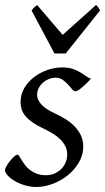

<svg xmlns="http://www.w3.org/2000/svg" viewBox="-22 -726 419 766"><path d="M340.8 -412.1Q331.1 -400.9 321.5 -391.8Q312 -382.8 303.7 -376Q295.4 -369.1 288.8 -365.5Q282.2 -361.8 278.8 -361.8Q272.5 -361.8 265.4 -370.4Q258.3 -378.9 249.3 -388.9Q240.2 -398.9 228.3 -407.5Q216.3 -416 200.2 -416Q186.5 -416 173.3 -410.9Q160.2 -405.8 149.7 -396.7Q139.2 -387.7 132.6 -374.8Q126 -361.8 126 -346.2Q126 -329.1 142.3 -310.1Q158.7 -291 198.2 -272.9Q218.3 -263.7 238.3 -251.5Q258.3 -239.3 274.2 -223.4Q290 -207.5 300 -187.3Q310.1 -167 310.1 -141.1Q310.1 -107.4 292.7 -77.9Q275.4 -48.3 248.3 -26.6Q221.2 -4.9 188 7.6Q154.8 20 123 20Q100.1 20 77.6 13.4Q55.2 6.8 37.6 -3.4Q20 -13.7 9 -25.6Q-2 -37.6 -2 -47.9Q-2 -53.2 3.9 -63.5Q9.8 -73.7 17.8 -83.7Q25.9 -93.8 34.2 -101.3Q42.5 -108.9 47.9 -108.9Q51.3 -108.9 54.9 -102.8Q58.6 -96.7 64.2 -87.6Q69.8 -78.6 77.6 -67.9Q85.4 -57.1 97.2 -48.1Q108.9 -39.1 124.8 -33Q140.6 -26.9 162.1 -26.9Q179.2 -26.9 194.6 -33.4Q210 -40 221.4 -51Q232.9 -62 239.5 -76.9Q246.1 -91.8 246.1 -108.9Q246.1 -127.9 238.3 -143.3Q230.5 -158.7 217.5 -171.1Q204.6 -183.6 187.5 -193.8Q170.4 -204.1 151.9 -212.9Q126 -225.1 108.4 -237.3Q90.8 -249.5 80.1 -262.2Q69.3 -274.9 64.7 -289.1Q60.1 -303.2 60.1 -318.8Q60.1 -349.6 75.2 -375Q90.3 -400.4 114.3 -418.7Q138.2 -437 167.7 -447Q197.3 -457 226.1 -457Q251 -457 268.1 -451.2Q285.2 -445.3 298.1 -437.5Q311 -429.7 320.8 -422.4Q330.6 -415 340.8 -412.1ZM240.2 -512.7H195.3L104 -684.1Q110.8 -693.4 114.7 -696.8Q118.7 -700.2 126 -706.1L228 -586.9L361.3 -706.1Q367.2 -700.7 369.9 -697Q372.6 -693.4 377 -684.1Z"/></svg>

Font: Gentium Plus Eur
Style: Italic
Weight: 400
Italic angle: -8°
Designer: J. Victor Gaultney, Annie Olsen, Iska Routamaa, Becca Hirsbrunner
Foundry: SIL International
Version: Version 5.000